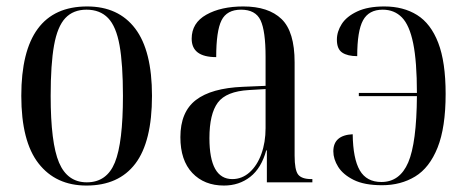

<svg xmlns="http://www.w3.org/2000/svg" viewBox="-20 -565 1444 595"><path d="M248 10Q153 10 99.5 -58.5Q46 -127 46 -268Q46 -545 250 -545Q347 -545 399 -476.5Q451 -408 451 -268Q451 -126 399.5 -58Q348 10 248 10ZM249 0Q311 0 336 -61.5Q361 -123 361 -268Q361 -366 350.5 -424.5Q340 -483 315 -509Q290 -535 248 -535Q207 -535 182.5 -509Q158 -483 147.5 -424.5Q137 -366 137 -268Q137 -122 163 -61Q189 0 249 0Z M674 10Q613 10 576 -29Q539 -68 539 -140Q539 -218 587 -255Q635 -292 733 -296L803 -299V-389Q803 -469 787.5 -502Q772 -535 727 -535Q683 -535 666.5 -502Q650 -469 650 -388Q574 -388 574 -445Q574 -494 619.5 -519.5Q665 -545 734 -545Q812 -545 852.5 -506Q893 -467 893 -372V-83Q893 -38 904 -24Q915 -10 945 -10H948V0H807V-99H805Q790 -44 755.5 -17Q721 10 674 10ZM700 -10Q730 -10 753.5 -31Q777 -52 790 -88Q803 -124 803 -168V-289L752 -286Q681 -282 655 -247Q629 -212 629 -137Q629 -10 700 -10Z M1164 9Q1109 9 1076 -7.5Q1043 -24 1028 -48Q1013 -72 1013 -96Q1013 -146 1073 -149Q1074 -73 1095 -37Q1116 -1 1162 -1Q1219 -1 1245 -61.5Q1271 -122 1272 -267H1092V-277H1272Q1272 -374 1260.5 -430.5Q1249 -487 1225.5 -511Q1202 -535 1166 -535Q1123 -535 1105 -502Q1087 -469 1087 -391Q1057 -391 1040.5 -402Q1024 -413 1024 -442Q1024 -467 1039 -490.5Q1054 -514 1087 -529.5Q1120 -545 1171 -545Q1230 -545 1272.5 -518.5Q1315 -492 1338 -432.5Q1361 -373 1361 -274Q1361 -170 1336 -107.5Q1311 -45 1266.5 -18Q1222 9 1164 9Z"/></svg>

Font: Noto Serif Display Condensed
Style: Regular
Weight: 400
Width: 3
Designer: Monotype Design Team
Foundry: Monotype Imaging Inc.
Version: Version 2.009